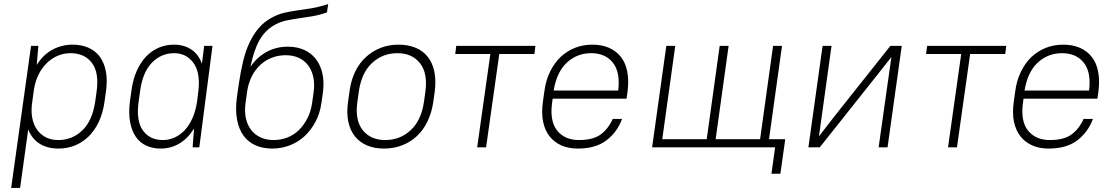

<svg xmlns="http://www.w3.org/2000/svg" viewBox="-20 -726 5490 946"><path d="M268 6Q214 6 176 -17.5Q138 -41 119 -88L79 200H35L133 -500H169L161 -406Q192 -456 238 -481Q284 -506 338 -506Q381 -506 415.5 -491Q450 -476 471.5 -447Q493 -418 501.5 -375Q510 -332 502 -275L495 -225Q487 -168 466.5 -125Q446 -82 416 -53Q386 -24 348.5 -9Q311 6 268 6ZM267 -36Q336 -36 385.5 -83.5Q435 -131 449 -225L456 -275Q469 -369 432.5 -416.5Q396 -464 327 -464Q295 -464 266 -452Q237 -440 212.5 -417Q188 -394 171 -360.5Q154 -327 147 -284L139 -225Q132 -180 139 -144.5Q146 -109 164 -85Q182 -61 208 -48.5Q234 -36 267 -36Z M772 6Q731 6 699.5 -9Q668 -24 648.5 -53Q629 -82 621 -125Q613 -168 620 -225L627 -275Q634 -332 653 -375Q672 -418 699.5 -447Q727 -476 762 -491Q797 -506 837 -506Q886 -506 922 -482.5Q958 -459 975 -412L986 -500H1027L962 0H929L936 -93Q906 -44 864 -19Q822 6 772 6ZM782 -36Q813 -36 840.5 -48.5Q868 -61 890.5 -85Q913 -109 928.5 -144.5Q944 -180 951 -225L958 -284Q967 -371 932 -417.5Q897 -464 838 -464Q774 -464 728 -416.5Q682 -369 670 -275L663 -225Q650 -131 684 -83.5Q718 -36 782 -36Z M1322 6Q1275 6 1239 -10Q1203 -26 1180 -57.5Q1157 -89 1148 -136Q1139 -183 1147 -245L1157 -315Q1166 -376 1178.5 -427Q1191 -478 1210.5 -518.5Q1230 -559 1256 -589Q1282 -619 1319 -639Q1350 -656 1380.5 -663Q1411 -670 1443.5 -674.5Q1476 -679 1513.5 -685Q1551 -691 1597 -706L1591 -665Q1551 -651 1516.5 -645.5Q1482 -640 1451 -635.5Q1420 -631 1391 -625Q1362 -619 1335 -604Q1287 -578 1259 -529Q1231 -480 1214 -397Q1247 -445 1294 -470.5Q1341 -496 1398 -496Q1443 -496 1478 -480.5Q1513 -465 1536 -435.5Q1559 -406 1568.5 -364Q1578 -322 1571 -270L1564 -220Q1557 -169 1535 -127Q1513 -85 1481 -55.5Q1449 -26 1408 -10Q1367 6 1322 6ZM1387 -454Q1352 -454 1320.5 -442Q1289 -430 1264 -407.5Q1239 -385 1222 -352.5Q1205 -320 1198 -278L1190 -220Q1184 -177 1191.5 -143Q1199 -109 1218 -85Q1237 -61 1265 -48.5Q1293 -36 1328 -36Q1364 -36 1396 -48.5Q1428 -61 1452.5 -85Q1477 -109 1494.5 -143Q1512 -177 1518 -220L1525 -270Q1531 -313 1523.5 -347Q1516 -381 1497.5 -405Q1479 -429 1451 -441.5Q1423 -454 1387 -454Z M1872 6Q1825 6 1788.5 -9.5Q1752 -25 1728.5 -54.5Q1705 -84 1696 -127Q1687 -170 1695 -225L1702 -275Q1709 -330 1730 -373Q1751 -416 1783.5 -445.5Q1816 -475 1856.5 -490.5Q1897 -506 1944 -506Q1991 -506 2028 -490.5Q2065 -475 2088 -445.5Q2111 -416 2120 -373Q2129 -330 2122 -275L2115 -225Q2107 -170 2086 -127Q2065 -84 2033 -54.5Q2001 -25 1960 -9.5Q1919 6 1872 6ZM1878 -36Q1951 -36 2003.5 -84.5Q2056 -133 2069 -225L2076 -275Q2088 -366 2049 -415Q2010 -464 1938 -464Q1865 -464 1813 -415.5Q1761 -367 1748 -275L1741 -225Q1728 -134 1767 -85Q1806 -36 1878 -36Z M2228 -500H2618L2613 -460H2440L2375 0H2331L2396 -460H2223Z M2827 6Q2781 6 2746 -9.5Q2711 -25 2688 -54Q2665 -83 2656 -126Q2647 -169 2655 -225L2662 -275Q2669 -330 2690.5 -373.5Q2712 -417 2743 -446Q2774 -475 2813.5 -490.5Q2853 -506 2899 -506Q2945 -506 2980.5 -490.5Q3016 -475 3039 -446Q3062 -417 3070.5 -373.5Q3079 -330 3072 -275L3067 -240H2703L2701 -225Q2687 -131 2724.5 -83.5Q2762 -36 2833 -36Q2902 -36 2939.5 -63.5Q2977 -91 2999 -140H3045Q3021 -75 2968 -34.5Q2915 6 2827 6ZM2893 -464Q2823 -464 2773 -417.5Q2723 -371 2708 -280H3026Q3037 -371 2999.5 -417.5Q2962 -464 2893 -464Z M3263 -500H3307L3243 -40H3462L3526 -500H3570L3506 -40H3725L3789 -500H3833L3769 -40H3849L3825 130H3781L3799 0H3193Z M4372 -445 4297 -350 4019 0H3963L4033 -500H4077L4015 -54L4089 -150L4367 -500H4423L4353 0H4309Z M4548 -500H4938L4933 -460H4760L4695 0H4651L4716 -460H4543Z M5147 6Q5101 6 5066 -9.5Q5031 -25 5008 -54Q4985 -83 4976 -126Q4967 -169 4975 -225L4982 -275Q4989 -330 5010.5 -373.5Q5032 -417 5063 -446Q5094 -475 5133.5 -490.5Q5173 -506 5219 -506Q5265 -506 5300.5 -490.5Q5336 -475 5359 -446Q5382 -417 5390.5 -373.5Q5399 -330 5392 -275L5387 -240H5023L5021 -225Q5007 -131 5044.5 -83.5Q5082 -36 5153 -36Q5222 -36 5259.5 -63.5Q5297 -91 5319 -140H5365Q5341 -75 5288 -34.5Q5235 6 5147 6ZM5213 -464Q5143 -464 5093 -417.5Q5043 -371 5028 -280H5346Q5357 -371 5319.5 -417.5Q5282 -464 5213 -464Z"/></svg>

Font: Retni Sans Light
Style: Italic
Weight: 300
Italic angle: -8°
Designer: Vitaly Kuzmin
Foundry: ParaType Ltd.
Version: Version 1.00;June 10, 2019;FontCreator 11.5.0.2425 64-bit; t